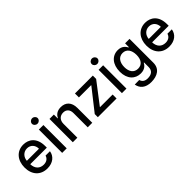

<svg xmlns="http://www.w3.org/2000/svg" viewBox="132 -1858 3176 3176"><g transform="rotate(-45 1719.5 -270.0)"><path d="M306.5 11C437.5 11 520.6 -62.5 535.5 -162.6H432.5C418 -108.7 371.8 -76.7 307.5 -76.7C216.6 -76.7 155.9 -135.3 152.7 -240.8H540.5V-278.4C540.5 -475.5 422.6 -552.6 299 -552.6C147 -552.6 46.9 -436.8 46.9 -269.2C46.9 -99.8 145.6 11 306.5 11ZM153.1 -320.3C157.7 -397.7 213.4 -464.8 299.7 -464.8C382.1 -464.8 436.1 -403.8 436.4 -320.3Z M658.7 0H764.9V-545.5H658.7ZM645.2 -692.8C645.2 -658 675.4 -629.6 712.4 -629.6C748.9 -629.6 779.5 -658 779.5 -692.8C779.5 -727.6 748.9 -756.4 712.4 -756.4C675.4 -756.4 645.2 -727.6 645.2 -692.8Z M1013.8 -323.9C1013.8 -410.9 1067.1 -460.6 1141 -460.6C1213.1 -460.6 1256.7 -413.4 1256.7 -334.2V0H1362.9V-346.9C1362.9 -481.9 1288.7 -552.6 1177.2 -552.6C1095.2 -552.6 1041.5 -514.6 1016.3 -456.7H1009.6V-545.5H907.7V0H1013.8Z M1493.6 0H1931.5V-92.3H1637.4V-97.3L1921.5 -468V-545.5H1503.2V-453.1H1789.1V-448.2L1493.6 -72.8Z M2056.5 0H2162.6V-545.5H2056.5ZM2043 -692.8C2043 -658 2073.2 -629.6 2110.1 -629.6C2146.7 -629.6 2177.2 -658 2177.2 -692.8C2177.2 -727.6 2146.7 -756.4 2110.1 -756.4C2073.2 -756.4 2043 -727.6 2043 -692.8Z M2530.5 215.9C2674.7 215.9 2780.2 152.3 2780.2 12.1V-545.5H2676.1V-457H2668.3C2649.5 -490.8 2611.9 -552.6 2510.3 -552.6C2378.6 -552.6 2281.6 -448.5 2281.6 -274.9C2281.6 -100.9 2380.7 -8.2 2509.6 -8.2C2609.7 -8.2 2648.4 -64.6 2667.6 -99.4H2674.4V7.8C2674.4 93.4 2616.5 130.3 2533 130.3C2470.5 130.3 2429.7 106.2 2412.6 48.7L2306.8 49.7C2324.6 151.3 2398.4 215.9 2530.5 215.9ZM2388.8 -276.3C2388.8 -381 2437.1 -462.4 2533 -462.4C2625.7 -462.4 2675.4 -386.7 2675.4 -276.3C2675.4 -163.7 2624.6 -96.2 2533 -96.2C2438.2 -96.2 2388.8 -169 2388.8 -276.3Z M3157.7 11C3288.7 11 3371.8 -62.5 3386.7 -162.6H3283.7C3269.2 -108.7 3223 -76.7 3158.7 -76.7C3067.8 -76.7 3007.1 -135.3 3003.9 -240.8H3391.7V-278.4C3391.7 -475.5 3273.8 -552.6 3150.2 -552.6C2998.2 -552.6 2898.1 -436.8 2898.1 -269.2C2898.1 -99.8 2996.8 11 3157.7 11ZM3004.3 -320.3C3008.9 -397.7 3064.6 -464.8 3150.9 -464.8C3233.3 -464.8 3287.3 -403.8 3287.6 -320.3Z"/></g></svg>

Font: Magic Ui Pro Medium
Style: Regular
Weight: 500
Designer: Stefan Endress, Andreas Faust
Version: Version 1.000;FEAKit 1.0